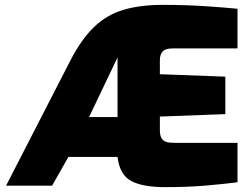

<svg xmlns="http://www.w3.org/2000/svg" viewBox="-20 -763 1032 789"><path d="M659 6Q569 6 521.5 -18Q474 -42 464 -111L463 -118H261L194 0H5L269 -514Q315 -603 367.5 -653Q420 -703 488.5 -723Q557 -743 649 -743Q743 -743 825 -737.5Q907 -732 956 -727V-564H689Q660 -564 648.5 -551.5Q637 -539 637 -516V-458L906 -448V-294L637 -284V-228Q637 -202 646.5 -191Q656 -180 670.5 -178Q685 -176 699 -176H956V-14Q893 -6 821 0Q749 6 659 6ZM346 -282H463V-527Z"/></svg>

Font: Exo Thin Black
Style: Regular
Weight: 900
Version: Version 2.000